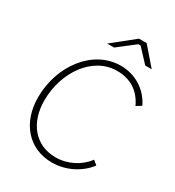

<svg xmlns="http://www.w3.org/2000/svg" viewBox="-212 -1022 1052 1153"><g transform="rotate(30 314.0 -445.0)"><path d="M327 8C423 8 515 -39 568 -110L539 -134C492 -70 413 -30 330 -30C191 -30 102 -137 102 -293C102 -487 223 -665 393 -665C488 -665 555 -619 593 -537L628 -559C585 -648 499 -703 397 -703C205 -703 60 -510 60 -291C60 -111 169 8 327 8ZM258 -777H306L422 -867H438L522 -777H567L462 -898H409Z"/></g></svg>

Font: Fixel Text 20240404 ExtraLight
Style: Italic
Weight: 200
Width: 4
Italic angle: -10°
Designer: AlfaBravo + MacPaw
Foundry: Kyrylo Tkachov, Marchela Mozhyna, Serhii Makarenko, Maria Weinstein, Zakhar Kryvoshyya
Version: Version 1.211;Glyphs 3.2 (3225)